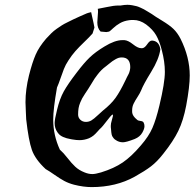

<svg xmlns="http://www.w3.org/2000/svg" viewBox="-20 -761 802 791"><path d="M337.9 -706.1Q340.8 -707 343.8 -708Q346.7 -709 349.6 -709.5Q352.5 -710 355.5 -710.9Q369.1 -650.4 369.1 -647.5Q369.1 -646.5 361.3 -623Q348.6 -608.4 327.1 -587.9Q305.7 -567.4 290.5 -550.3Q275.4 -533.2 261.7 -511.7Q250 -494.1 243.2 -476.6Q236.3 -459 229 -437.5Q221.7 -416 214.8 -400.4Q199.2 -311.5 199.2 -268.6Q199.2 -204.1 226.6 -144.5Q241.2 -131.8 257.8 -110.4Q274.4 -88.9 290 -74.2Q305.7 -59.6 328.1 -50.8Q344.7 -43.9 360.4 -43.9Q373 -43.9 396.5 -50.8Q450.2 -67.4 485.8 -91.8Q521.5 -116.2 560.5 -162.1Q592.8 -199.2 607.9 -233.9Q623 -268.6 636.7 -326.2Q659.2 -419.9 659.2 -464.8Q659.2 -506.8 646.5 -554.7Q636.7 -592.8 623 -616.2Q609.4 -639.6 582 -660.2Q556.6 -678.7 529.3 -678.7Q517.6 -678.7 511.7 -677.7Q490.2 -674.8 474.1 -665.5Q458 -656.2 446.3 -645Q434.6 -633.8 429.7 -630.9Q419.9 -628.9 418 -628.9Q414.1 -628.9 406.7 -629.9Q399.4 -630.9 394.5 -630.9Q380.9 -644.5 380.9 -668.9Q380.9 -675.8 382.3 -689.9Q383.8 -704.1 383.8 -711.9Q383.8 -720.7 382.8 -724.6Q390.6 -725.6 419.9 -731.9Q449.2 -738.3 467.8 -738.3H476.6Q493.2 -741.2 504.9 -741.2Q514.6 -741.2 524.9 -739.3Q535.2 -737.3 541.5 -735.8Q547.9 -734.4 558.6 -729.5Q569.3 -724.6 572.8 -722.7Q576.2 -720.7 589.4 -712.9Q602.5 -705.1 605.5 -703.1Q617.2 -694.3 647.9 -675.8Q678.7 -657.2 694.8 -641.6Q710.9 -626 723.6 -601.6Q761.7 -525.4 761.7 -450.2Q761.7 -404.3 747.1 -326.2Q735.4 -264.6 714.8 -222.2Q694.3 -179.7 652.3 -127Q627 -94.7 602.1 -75.7Q577.1 -56.6 535.2 -33.2Q458 9.8 357.4 9.8Q324.2 9.8 285.2 0Q262.7 -5.9 244.6 -15.6Q226.6 -25.4 205.1 -40.5Q183.6 -55.7 168 -64.5Q125 -104.5 111.3 -143.6Q97.7 -182.6 87.9 -269.5Q87.9 -277.3 86.4 -302.2Q85 -327.1 85 -339.8Q85 -392.6 99.6 -451.2Q113.3 -504.9 127 -536.1Q140.6 -567.4 169.9 -601.6Q180.7 -613.3 190.9 -623.5Q201.2 -633.8 213.9 -642.6Q226.6 -651.4 234.9 -656.7Q243.2 -662.1 259.3 -669.9Q275.4 -677.7 282.2 -681.2Q289.1 -684.6 309.6 -693.8Q330.1 -703.1 337.9 -706.1ZM346.7 -191.4Q327.1 -183.6 307.6 -183.6Q294.9 -183.6 278.3 -186.5Q276.4 -186.5 272.5 -187.5Q233.4 -194.3 220.7 -210.9L216.8 -215.8Q205.1 -232.4 205.1 -253.9Q205.1 -268.6 214.8 -307.6Q225.6 -353.5 242.7 -384.3Q259.8 -415 295.9 -461.9Q326.2 -502 349.6 -524.4Q373 -546.9 410.2 -569.3Q453.1 -595.7 484.4 -595.7H492.2Q507.8 -594.7 527.8 -578.6Q547.9 -562.5 561.5 -562.5H566.4Q576.2 -563.5 586.4 -578.6Q596.7 -593.8 605.5 -593.8H608.4Q635.7 -590.8 640.6 -557.6Q634.8 -516.6 602.5 -464.4Q570.3 -412.1 561.5 -388.7Q556.6 -377 546.4 -361.3Q536.1 -345.7 530.3 -333.5Q524.4 -321.3 524.4 -306.6V-298.8Q525.4 -283.2 544.9 -267.6Q548.8 -263.7 558.6 -262.7Q568.4 -261.7 571.3 -256.8Q575.2 -250 575.2 -241.2Q575.2 -230.5 566.4 -214.8Q556.6 -197.3 535.2 -188.5Q500 -174.8 486.3 -174.8Q469.7 -174.8 456.1 -184.6Q451.2 -187.5 448.2 -191.4Q445.3 -195.3 443.4 -198.2Q441.4 -201.2 439.9 -207.5Q438.5 -213.9 438.5 -216.3Q438.5 -218.8 437.5 -227.5Q436.5 -236.3 436.5 -237.3V-243.2Q436.5 -252 440.4 -264.6Q444.3 -277.3 445.3 -283.2V-286.1Q445.3 -289.1 444.3 -289.1Q441.4 -289.1 433.1 -279.3Q424.8 -269.5 414.1 -255.4Q403.3 -241.2 397.5 -235.4Q391.6 -230.5 382.3 -219.7Q373 -209 365.2 -202.6Q357.4 -196.3 346.7 -191.4ZM301.8 -289.1Q301.8 -276.4 311 -267.6Q320.3 -258.8 334 -258.8Q345.7 -258.8 356 -264.6Q366.2 -270.5 383.8 -287.1Q401.4 -303.7 404.3 -305.7Q437.5 -332 456.1 -357.9Q474.6 -383.8 496.1 -428.7Q498 -433.6 502.9 -442.9Q507.8 -452.1 510.3 -457Q512.7 -461.9 514.6 -469.7Q516.6 -477.5 516.6 -484.4Q516.6 -524.4 481.4 -524.4Q474.6 -524.4 468.3 -522.5Q461.9 -520.5 454.6 -516.1Q447.3 -511.7 442.9 -508.8Q438.5 -505.9 429.7 -498.5Q420.9 -491.2 417 -488.3Q406.2 -480.5 397.9 -472.2Q389.6 -463.9 381.8 -453.6Q374 -443.4 369.6 -437Q365.2 -430.7 356.4 -415.5Q347.7 -400.4 342.8 -393.6Q338.9 -387.7 330.1 -374.5Q321.3 -361.3 318.4 -355.5Q315.4 -349.6 310.5 -338.4Q305.7 -327.1 303.7 -315.4Q301.8 -303.7 301.8 -289.1Z"/></svg>

Font: Essays1743
Style: Italic
Weight: 500
Italic angle: -10°
Designer: Based on the typeface in a 1743 English translation of the essays of Montaigne.  PostScript/TrueType font designed by Jo
Version: Version 002.100